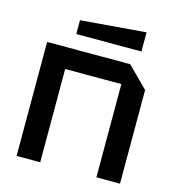

<svg xmlns="http://www.w3.org/2000/svg" viewBox="-108 -818 836 911"><g transform="rotate(15 310.0 -363.0)"><path d="M56 0V-560H464L564 -460V0H448V-458H172V0ZM180 -632V-700L500 -726V-632Z"/></g></svg>

Font: Tektur Medium
Style: Regular
Weight: 500
Designer: Adam Jagosz
Foundry: Adam Jagosz
Version: Version 1.005;gftools[0.9.30]